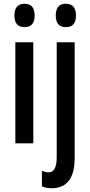

<svg xmlns="http://www.w3.org/2000/svg" viewBox="-20 -766 481 1026"><path d="M112 -746Q165 -746 165 -683Q165 -621 112 -621Q57 -621 57 -683Q57 -746 112 -746ZM158 -540V0H62V-540ZM278 -683Q278 -746 332 -746Q386 -746 386 -683Q386 -621 332 -621Q278 -621 278 -683ZM259 240Q227 240 204 230V147Q224 155 240 155Q283 155 283 74V-540H379V75Q379 160 348 199.5Q317 239 259 240Z"/></svg>

Font: Noto Sans Thai Looped ExtraCondensed Medium
Style: Regular
Weight: 500
Width: 2
Designer: Sasikarn Vongin, Ben Mitchell
Foundry: The Fontpad Ltd
Version: Version 1.001; ttfautohint (v1.8.4.7-5d5b)